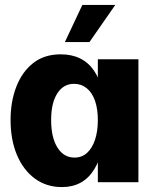

<svg xmlns="http://www.w3.org/2000/svg" viewBox="-20 -741 636 781"><path d="M232 20Q169 20 122 -14.5Q75 -49 49 -110.5Q23 -172 23 -253Q23 -328 46.5 -388.5Q70 -449 115 -484.5Q160 -520 227 -520Q317 -520 362.5 -453.5Q408 -387 408 -256Q408 -125 363.5 -52.5Q319 20 232 20ZM283 -100Q313 -100 334 -119Q355 -138 366.5 -172.5Q378 -207 378 -252Q378 -298 366.5 -331Q355 -364 333 -382Q311 -400 281 -400Q238 -400 213 -361Q188 -322 188 -253Q188 -182 213.5 -141Q239 -100 283 -100ZM378 0V-500H543V0ZM315 -721H449L344 -570H244Z"/></svg>

Font: Moderustic
Style: Bold
Weight: 700
Designer: Tural Alisoy
Foundry: TAFT Foundry
Version: Version 2.120